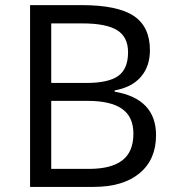

<svg xmlns="http://www.w3.org/2000/svg" viewBox="-20 -734 688 754"><path d="M98.1 -713.9H299.8Q441.9 -713.9 505.4 -671.4Q568.8 -628.9 568.8 -537.1Q568.8 -473.6 533.4 -432.4Q498 -391.1 430.2 -378.9V-374Q592.8 -346.2 592.8 -203.1Q592.8 -107.4 528.1 -53.7Q463.4 0 347.2 0H98.1ZM181.2 -408.2H317.9Q405.8 -408.2 444.3 -435.8Q482.9 -463.4 482.9 -528.8Q482.9 -588.9 439.9 -615.5Q397 -642.1 303.2 -642.1H181.2ZM181.2 -337.9V-70.8H330.1Q416.5 -70.8 460.2 -104.2Q503.9 -137.7 503.9 -209Q503.9 -275.4 459.2 -306.6Q414.6 -337.9 323.2 -337.9Z"/></svg>

Font: f0_4961  
Style: Regular
Weight: 400
Foundry: Ascender Corporation
Version: Version 1.10